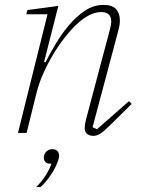

<svg xmlns="http://www.w3.org/2000/svg" viewBox="-20 -540 582 780"><path d="M359 12Q345 12 334.5 4.5Q324 -3 324 -20Q324 -33 329 -53L427 -422Q432 -442 432 -452Q432 -491 391 -491Q343 -491 288 -438Q264 -415 239.5 -383Q215 -351 193.5 -314.5Q172 -278 155 -239.5Q138 -201 129 -165L88 0H53L173 -482H87L91 -499L217 -516L159 -288L165 -287Q182 -321 206 -361.5Q230 -402 260 -437.5Q290 -473 325 -496.5Q360 -520 401 -520Q437 -520 452 -502.5Q467 -485 467 -457Q467 -439 461 -417L356 -23L374 -15L504 -129L515 -118L431 -35Q402 -6 387.5 3Q373 12 359 12ZM127 220Q150 197 165.5 172.5Q181 148 189 125H183Q172 125 165 118.5Q158 112 158 101Q158 86 168 76Q178 66 192 66Q206 66 213 73.5Q220 81 220 93Q220 106 210 128Q200 152 182.5 176.5Q165 201 145 220H127Z"/></svg>

Font: IBM Plex Serif ExtraLight
Style: Italic
Weight: 200
Italic angle: -14°
Designer: Mike Abbink, Paul van der Laan, Pieter van Rosmalen
Foundry: Bold Monday
Version: Version 2.5